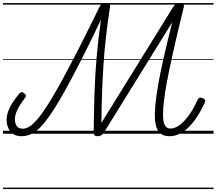

<svg xmlns="http://www.w3.org/2000/svg" viewBox="-20 -906 1467 1301"><path d="M126 17Q78 17 51.5 -14Q25 -45 25 -93Q25 -124 36.5 -154.5Q48 -185 67.5 -214Q87 -243 109 -270Q118 -280 125.5 -281.5Q133 -283 144 -274Q155 -266 155.5 -258Q156 -250 149 -242Q131 -219 115.5 -194.5Q100 -170 90.5 -145.5Q81 -121 81 -97Q81 -71 93 -52.5Q105 -34 134 -34Q151 -34 170 -43Q189 -52 212 -74.5Q235 -97 264 -137Q293 -177 330 -238.5Q367 -300 414 -387Q461 -474 520.5 -590.5Q580 -707 653 -857Q661 -874 670.5 -880Q680 -886 694 -886Q710 -886 719 -879.5Q728 -873 725 -856Q710 -760 699 -664.5Q688 -569 681.5 -472Q675 -375 671.5 -275.5Q668 -176 667 -73L1153 -858Q1163 -874 1172.5 -880Q1182 -886 1196 -886Q1212 -886 1220.5 -879.5Q1229 -873 1225 -856Q1193 -727 1168.5 -620.5Q1144 -514 1126.5 -429.5Q1109 -345 1099 -280Q1089 -215 1086 -168.5Q1083 -122 1087 -92.5Q1091 -63 1103 -49Q1115 -35 1135 -35Q1162 -35 1192 -55Q1222 -75 1254.5 -117.5Q1287 -160 1318 -228Q1323 -239 1330.5 -243Q1338 -247 1351 -242Q1365 -237 1369 -228.5Q1373 -220 1367 -209Q1328 -126 1287.5 -76Q1247 -26 1207 -4.5Q1167 17 1129 17Q1100 17 1079.5 6.5Q1059 -4 1046.5 -28.5Q1034 -53 1030.5 -93.5Q1027 -134 1032.5 -193.5Q1038 -253 1052 -333.5Q1066 -414 1090 -519Q1114 -624 1147 -755L686 -11Q676 4 666.5 10.5Q657 17 643 17Q627 17 621 10.5Q615 4 615 -13Q616 -142 620 -268.5Q624 -395 635 -521Q646 -647 664 -772Q593 -623 535 -509Q477 -395 431 -311Q385 -227 348 -169Q311 -111 280.5 -74Q250 -37 223.5 -17.5Q197 2 173.5 9.5Q150 17 126 17ZM0 365H1427V375H0ZM0 -20H1427V0H0ZM0 -505H1427V-500H0ZM0 -885H1427V-875H0Z"/></svg>

Font: Playwrite DK Loopet Guides
Style: Regular
Weight: 400
Designer: Veronika Burian, José Scaglione
Foundry: TypeTogether
Version: Version 1.003